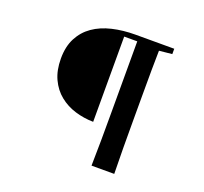

<svg xmlns="http://www.w3.org/2000/svg" viewBox="-145 -915 1290 1215"><g transform="rotate(20 500.0 -308.0)"><path d="M504 -135Q440 -136 381 -154Q322 -172 275.5 -209.5Q229 -247 202 -305Q175 -363 175 -442Q175 -523 205 -580.5Q235 -638 287.5 -674.5Q340 -711 412 -728Q484 -745 567 -745H667V-709H504ZM589 129Q591 44 591.5 -44Q592 -132 592 -222V-745H742Q740 -660 739.5 -571.5Q739 -483 739 -393V-223Q739 -135 739.5 -46.5Q740 42 742 129ZM665 -694V-745H828V-709L680 -694Z"/></g></svg>

Font: Noto Serif JP ExtraBold
Style: Regular
Weight: 800
Designer: Ryoko NISHIZUKA 西塚涼子 (kana & ideographs); Frank Grießhammer (Latin, Greek & Cyrillic); Wenlong ZHANG 张文龙 (bopomofo); San
Foundry: Adobe
Version: Version 2.003-H1;hotconv 1.1.1;makeotfexe 2.6.0